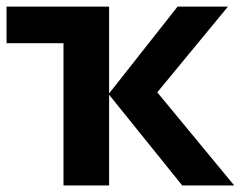

<svg xmlns="http://www.w3.org/2000/svg" viewBox="-20 -566 735 586"><path d="M675.8 -545.9 460 -284.2 694.8 0H536.1L313 -276.9V0H173.8V-434.1H0V-545.9H313V-280.8L522 -545.9Z"/></svg>

Font: Droid Sans Thai
Style: Bold
Weight: 700
Designer: Steve Matteson
Foundry: Ascender Corporation
Version: Version 1.00